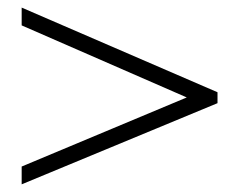

<svg xmlns="http://www.w3.org/2000/svg" viewBox="-20 -603 640 506"><path d="M553.2 -331.1 37.1 -117.2V-164.1L472.2 -346.2L37.1 -536.1V-583L553.2 -359.9Z"/></svg>

Font: YBG Bobotsari
Style: Regular
Weight: 400
Designer: R.S. Wihananto
Foundry: R.S. Wihananto
Version: Version 2.0.1